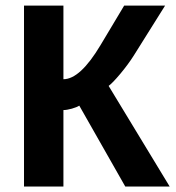

<svg xmlns="http://www.w3.org/2000/svg" viewBox="-20 -679 640 699"><path d="M67.4 -658.7H210.9V-390.6Q272 -390.6 346.2 -515.1L432.1 -658.7H581.1L466.3 -475.6Q445.8 -443.4 417.7 -409.9Q389.6 -376.5 375.5 -366.2L597.7 0H436L268.6 -294.4Q259.8 -288.6 241.5 -283.4Q223.1 -278.3 210.9 -278.3V0H67.4Z"/></svg>

Font: Liberation Mono
Style: Bold
Weight: 700
Monospace: yes
Designer: Steve Matteson
Foundry: Ascender Corporation
Version: Version 2.1.5